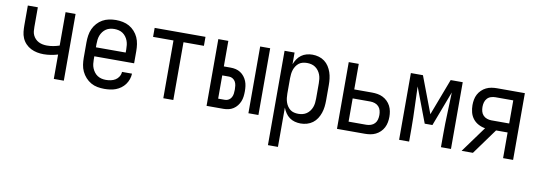

<svg xmlns="http://www.w3.org/2000/svg" viewBox="-57 -893 4115 1473"><g transform="rotate(10 2000.0 -156.5)"><path d="M358 0V-190Q331 -182 303 -177.5Q275 -173 247 -173Q221 -173 196 -178Q171 -183 148 -194.5Q125 -206 107 -225Q89 -244 79 -267.5Q69 -291 66.5 -316.5Q64 -342 64 -368V-520H142V-368Q142 -351 143.5 -334.5Q145 -318 152 -303Q159 -288 170.5 -276Q182 -264 197 -256.5Q212 -249 228.5 -246Q245 -243 261 -243Q286 -243 310.5 -247.5Q335 -252 358 -260V-520H436V0Z M752 8Q725 8 698 3Q671 -2 647.5 -15.5Q624 -29 605.5 -49.5Q587 -70 575.5 -94.5Q564 -119 560 -146Q556 -173 556 -200V-320Q556 -347 560 -374Q564 -401 575 -425.5Q586 -450 604.5 -470.5Q623 -491 646 -504Q669 -517 696 -522.5Q723 -528 750 -528Q777 -528 804 -522.5Q831 -517 854 -504Q877 -491 895.5 -470.5Q914 -450 925 -425.5Q936 -401 940 -374Q944 -347 944 -320V-225H634V-200Q634 -183 636 -166Q638 -149 644.5 -133Q651 -117 661.5 -103Q672 -89 686.5 -79.5Q701 -70 718 -66Q735 -62 752 -62Q771 -62 790.5 -66Q810 -70 826 -80Q842 -90 852.5 -107Q863 -124 864 -144H942Q941 -121 933.5 -99.5Q926 -78 912.5 -59.5Q899 -41 880.5 -27.5Q862 -14 841 -6Q820 2 797 5Q774 8 752 8ZM866 -295V-320Q866 -337 864 -354Q862 -371 856 -387Q850 -403 839.5 -417Q829 -431 815 -440.5Q801 -450 784 -454Q767 -458 750 -458Q733 -458 716 -454Q699 -450 685 -440.5Q671 -431 660.5 -417Q650 -403 644 -387Q638 -371 636 -354Q634 -337 634 -320V-295Z M1211 0V-450H1052V-520H1448V-450H1289V0Z M1874 0V-520H1952V0ZM1548 0V-520H1626V-321H1680Q1700 -321 1719.5 -316.5Q1739 -312 1756 -301Q1773 -290 1785.5 -274Q1798 -258 1805.5 -239.5Q1813 -221 1815.5 -201Q1818 -181 1818 -161Q1818 -140 1815.5 -120Q1813 -100 1805.5 -81.5Q1798 -63 1785.5 -47Q1773 -31 1756 -20Q1739 -9 1719.5 -4.5Q1700 0 1680 0ZM1626 -70H1680Q1695 -70 1708.5 -78.5Q1722 -87 1729 -100.5Q1736 -114 1738 -129.5Q1740 -145 1740 -161Q1740 -176 1738 -191.5Q1736 -207 1729 -220.5Q1722 -234 1708.5 -242.5Q1695 -251 1680 -251H1626Z M2064 215V-520H2142V-429Q2150 -450 2163 -469.5Q2176 -489 2194.5 -502.5Q2213 -516 2235.5 -522Q2258 -528 2281 -528Q2306 -528 2330.5 -521Q2355 -514 2375 -499Q2395 -484 2408.5 -463Q2422 -442 2430 -418.5Q2438 -395 2441 -370Q2444 -345 2444 -320V-200Q2444 -175 2441 -150Q2438 -125 2430 -101.5Q2422 -78 2408.5 -57Q2395 -36 2375 -21Q2355 -6 2330.5 1Q2306 8 2281 8Q2258 8 2235.5 2Q2213 -4 2194.5 -17.5Q2176 -31 2163 -50.5Q2150 -70 2142 -91V215ZM2251 -62Q2268 -62 2284.5 -66Q2301 -70 2315 -79.5Q2329 -89 2339.5 -103Q2350 -117 2356 -133Q2362 -149 2364 -166Q2366 -183 2366 -200V-320Q2366 -337 2364 -354Q2362 -371 2356 -387Q2350 -403 2339.5 -417Q2329 -431 2315 -440.5Q2301 -450 2284.5 -454Q2268 -458 2251 -458Q2234 -458 2217.5 -454Q2201 -450 2188 -440Q2175 -430 2165.5 -415.5Q2156 -401 2151 -385.5Q2146 -370 2144 -353.5Q2142 -337 2142 -320V-200Q2142 -183 2144 -166.5Q2146 -150 2151 -134.5Q2156 -119 2165.5 -104.5Q2175 -90 2188 -80Q2201 -70 2217.5 -66Q2234 -62 2251 -62Z M2564 0V-520H2642V-321H2780Q2802 -321 2823.5 -317.5Q2845 -314 2864.5 -304.5Q2884 -295 2900 -279.5Q2916 -264 2926 -244.5Q2936 -225 2940 -203.5Q2944 -182 2944 -161Q2944 -139 2940 -117.5Q2936 -96 2926 -76.5Q2916 -57 2900 -41.5Q2884 -26 2864.5 -16.5Q2845 -7 2823.5 -3.5Q2802 0 2780 0ZM2642 -70H2780Q2798 -70 2815.5 -76Q2833 -82 2845 -95Q2857 -108 2861.5 -125.5Q2866 -143 2866 -161Q2866 -178 2861.5 -195.5Q2857 -213 2845 -226Q2833 -239 2815.5 -245Q2798 -251 2780 -251H2642Z M3048 0V-520H3142L3250 -235L3358 -520H3452V0H3374V-104Q3374 -185 3377.5 -266Q3381 -347 3383 -428L3280 -156H3220L3117 -428Q3119 -347 3122.5 -266Q3126 -185 3126 -104V0Z M3535 0 3682 -202Q3655 -206 3629.5 -219.5Q3604 -233 3587 -255Q3570 -277 3563 -304.5Q3556 -332 3556 -360Q3556 -382 3560 -403.5Q3564 -425 3574 -444Q3584 -463 3600 -478.5Q3616 -494 3635.5 -503.5Q3655 -513 3676.5 -516.5Q3698 -520 3719 -520H3936V0H3858V-200H3768L3623 0ZM3719 -270H3858V-450H3719Q3702 -450 3684.5 -444.5Q3667 -439 3655 -425.5Q3643 -412 3638.5 -395Q3634 -378 3634 -360Q3634 -342 3638.5 -325Q3643 -308 3655 -295Q3667 -282 3684.5 -276Q3702 -270 3719 -270Z"/></g></svg>

Font: Iosevka SS04
Style: Regular
Weight: 400
Monospace: yes
Designer: Belleve Invis
Foundry: Belleve Invis
Version: Version 19.0.0; ttfautohint (v1.8.4)